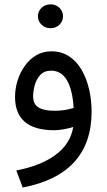

<svg xmlns="http://www.w3.org/2000/svg" viewBox="-20 -590 484 872"><path d="M152.3 -516.1Q152.3 -539.1 168.9 -554.7Q185.5 -570.3 209.5 -570.3Q233.4 -570.3 249.8 -554.7Q266.1 -539.1 266.1 -516.1Q266.1 -493.2 249.8 -477.5Q233.4 -461.9 209.5 -461.9Q185.5 -461.9 168.9 -477.5Q152.3 -493.2 152.3 -516.1ZM396 -83.5Q396 201.7 83 261.7L54.2 184.1Q166.5 162.6 233.4 112.5Q300.3 62.5 312.5 -13.2Q293.9 -7.3 269.5 -2.9Q245.1 1.5 226.6 1.5Q48.3 1.5 48.3 -149.9Q48.3 -186 59.3 -222.4Q70.3 -258.8 91.6 -289.3Q112.8 -319.8 143.6 -338.4Q174.3 -356.9 213.4 -356.9Q259.8 -356.9 294.2 -334Q328.6 -311 351.1 -272Q373.5 -232.9 384.8 -184.1Q396 -135.3 396 -83.5ZM229 -86.9Q272 -86.9 314.5 -99.6Q309.6 -181.6 284.2 -225.3Q258.8 -269 212.4 -269Q180.2 -269 162.4 -249Q144.5 -229 137.5 -201.9Q130.4 -174.8 130.4 -152.8Q130.4 -117.2 154.8 -102.1Q179.2 -86.9 229 -86.9Z"/></svg>

Font: Vazirmatn RD UI FD
Style: Regular
Weight: 400
Designer: Saber Rastikerdar
Foundry: Saber Rastikerdar
Version: Version 33.003